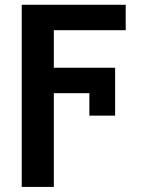

<svg xmlns="http://www.w3.org/2000/svg" viewBox="-20 -565 604 789"><path d="M453.1 -286.6V-89.8H347.2V-182.1H201.2V203.1H69.3V-545.4H496.6V-440.9H201.2V-286.6Z"/></svg>

Font: Interop SemBd
Style: Regular
Weight: 600
Designer: Rasmus Andersson, Google, Jang Haemin
Foundry: jhaemin
Version: Version 1.007